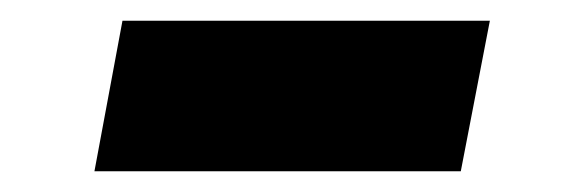

<svg xmlns="http://www.w3.org/2000/svg" viewBox="-20 -384 550 185"><path d="M71 -219 98 -364H452L424 -219Z"/></svg>

Font: REM
Style: Bold Italic
Weight: 700
Italic angle: -11°
Designer: Octavio Pardo
Foundry: Ashler Design
Version: Version 1.005;gftools[0.9.28]